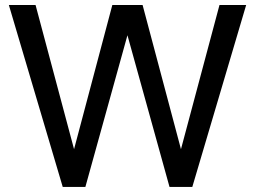

<svg xmlns="http://www.w3.org/2000/svg" viewBox="-20 -742 1012 762"><path d="M957 -722.2 743.2 0H652.8L485.8 -602.1L318.8 0H229L15.1 -722.2H121.1L273.9 -149.9L425.8 -722.2H545.9L698.2 -149.9L851.1 -722.2Z"/></svg>

Font: Perun
Style: Regular
Weight: 400
Version: Version 1.0000